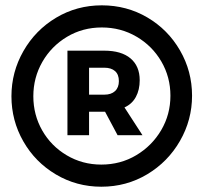

<svg xmlns="http://www.w3.org/2000/svg" viewBox="-20 -709 763 720"><path d="M700.2 -350.1Q700.2 -259.3 655 -180.7Q609.9 -102.1 532 -55.4Q454.1 -8.8 359.9 -8.8Q267.1 -8.8 189.5 -54.9Q111.8 -101.1 67.4 -179Q22.9 -256.8 22.9 -348.1Q22.9 -439 67.9 -517.6Q112.8 -596.2 190.4 -642.6Q268.1 -689 361.8 -689Q455.1 -689 532.5 -643.6Q609.9 -598.1 655 -520Q700.2 -441.9 700.2 -350.1ZM619.1 -350.1Q619.1 -419.9 585 -478.5Q550.8 -537.1 491.9 -571.5Q433.1 -606 361.8 -606Q290 -606 231.4 -571Q172.9 -536.1 138.9 -477.1Q105 -418 105 -348.1Q105 -278.3 138.4 -219.7Q171.9 -161.1 230.5 -126.5Q289.1 -91.8 359.9 -91.8Q432.1 -91.8 491 -127Q549.8 -162.1 584.5 -220.9Q619.1 -279.8 619.1 -350.1ZM446.8 -306.2 514.2 -202.1H420.9L374 -290H371.1H314V-202.1H232.9V-519H371.1Q435.1 -519 469.5 -490Q503.9 -460.9 503.9 -408.2Q503.9 -372.1 489.5 -345.5Q475.1 -318.8 446.8 -306.2ZM314 -354H371.1Q397 -354 411.4 -367.4Q425.8 -380.9 425.8 -404.8Q425.8 -429.7 411.4 -442.4Q397 -455.1 371.1 -455.1H314Z"/></svg>

Font: Argentum Sans
Style: Bold
Weight: 700
Designer: Julieta Ulanovsky (Modified by Cristiano Sobral)
Foundry: Julieta Ulanovsky
Version: Version 1.000; ttfautohint (v1.5.65-e2d9)